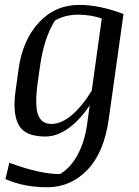

<svg xmlns="http://www.w3.org/2000/svg" viewBox="-20 -561 584 804"><path d="M364.3 -181.6 406.2 -483.4Q360.4 -499.5 306.6 -499.5Q252.9 -499.5 210 -475.1Q165 -402.8 148.4 -289.1L139.2 -225.1Q124.5 -122.6 138.7 -82.3Q152.8 -42 194.8 -42Q236.8 -42 280.8 -79.3Q324.7 -116.7 364.3 -181.6ZM169.4 10.7Q84.5 10.7 58.1 -38.1Q31.7 -86.9 45.4 -182.1L58.1 -273.9Q75.2 -394 143.3 -467.3Q211.4 -540.5 312 -540.5Q396.5 -540.5 497.1 -502.4L435.5 -63Q416 77.6 345.9 150.4Q275.9 223.1 177.7 223.1Q79.6 223.1 2.9 189L19 120.6Q147 168 231 168Q274.9 142.6 304.9 87.4Q335 32.2 345.2 -43.5L355.5 -119.6Q314.9 -58.6 266.8 -23.9Q218.8 10.7 169.4 10.7Z"/></svg>

Font: NoticiaText-Italic
Style: Italic
Weight: 400
Italic angle: -8°
Designer: JM Sole
Foundry: JM Sole
Version: Version 1.003